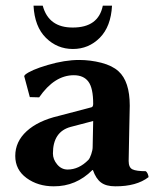

<svg xmlns="http://www.w3.org/2000/svg" viewBox="-20 -652 556 682"><path d="M131.8 -631.8Q152.8 -553.7 238.8 -554.2Q329.6 -554.2 345.2 -631.8H377.9Q374 -557.6 334.5 -517.8Q294.9 -478 239 -478Q183.1 -478 143.1 -517.6Q103 -557.1 99.1 -631.8ZM311 -222.2 231 -201.2Q168 -184.1 168 -106.9Q168 -85.9 183.1 -67.9Q198.2 -49.8 220.2 -49.8Q260.3 -49.8 293.9 -84Q298.8 -88.9 304 -104Q309.1 -119.1 309.1 -128.9ZM437 -80.1Q437 -57.1 450.4 -50.5Q463.9 -43.9 498 -43.9Q505.9 -37.1 507.8 -22.9Q464.8 10.3 389.2 9.8Q356.9 9.8 338.9 -3.7Q320.8 -17.1 310.1 -47.9H308.1Q250 10.3 170.9 9.8Q114.7 9.8 74.5 -19.5Q34.2 -48.8 34.2 -98.1Q34.2 -148.9 74.7 -186Q115.2 -223.1 188 -240.2L305.2 -271Q311 -272.9 311 -283.2Q311 -339.4 293.9 -362.1Q276.9 -384.8 242.2 -384.8Q173.3 -384.8 119.1 -306.2L85.9 -307.1L65.9 -381.8L68.8 -386.2Q88.9 -403.3 149.4 -421.1Q210 -439 261.2 -439Q301.3 -439 340.1 -429Q378.9 -418.9 400.9 -398.9Q440.9 -362.8 440.9 -276.9Q440.9 -273.9 439 -185.5Q437 -97.2 437 -80.1Z"/></svg>

Font: Linux Biolinum
Style: Bold
Weight: 700
Designer: Philipp H. Poll
Foundry: Philipp H. Poll
Version: Version 1.3.2 ; ttfautohint (v0.9)